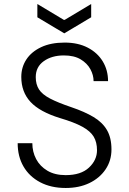

<svg xmlns="http://www.w3.org/2000/svg" viewBox="-20 -924 640 956"><path d="M307 12Q234 12 180 -16.5Q126 -45 97 -95Q68 -145 68 -211H141Q141 -168 160 -132Q179 -96 216 -74Q253 -52 307 -52Q383 -52 423 -89.5Q463 -127 463 -176Q463 -216 446.5 -243.5Q430 -271 390 -293Q350 -315 279 -336Q178 -367 132 -416.5Q86 -466 86 -541Q86 -589 111 -627.5Q136 -666 184.5 -689Q233 -712 302 -712Q368 -712 416.5 -687Q465 -662 491.5 -618.5Q518 -575 518 -520H446Q446 -550 430 -579.5Q414 -609 381.5 -628.5Q349 -648 298 -648Q238 -648 198 -619.5Q158 -591 158 -540Q158 -504 174 -479Q190 -454 229 -433.5Q268 -413 336 -390Q401 -368 445.5 -341.5Q490 -315 512.5 -276.5Q535 -238 535 -180Q535 -124 505.5 -80.5Q476 -37 425 -12.5Q374 12 307 12ZM300 -758 166 -838V-904L298 -825H302L434 -904V-838Z"/></svg>

Font: DM Mono Light
Style: Regular
Weight: 300
Designer: Colophon Foundry
Foundry: Colophon Foundry
Version: Version 1.000; ttfautohint (v1.8.2.53-6de2)